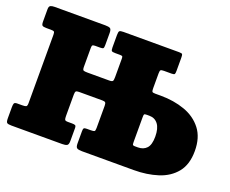

<svg xmlns="http://www.w3.org/2000/svg" viewBox="-120 -945 1364 1140"><g transform="rotate(20 562.0 -375.0)"><path d="M330 -594V-475Q330 -456.5 336.2 -453.2Q342.5 -450 361 -450H498.5Q517.5 -450 521.2 -456Q525 -462 525 -481V-598Q525 -610 521.2 -612.5Q517.5 -615 505 -615H478.5Q460 -615 455 -618.8Q450 -622.5 450 -641V-719.5Q450 -740 455.2 -745Q460.5 -750 480 -750H832Q849.5 -750 852.2 -744.8Q855 -739.5 855 -722V-640Q855 -624.5 852 -619.8Q849 -615 833 -615H786Q769 -615 764.5 -611Q760 -607 760 -589.5V-496Q760 -480 763 -475Q766 -470 782 -470H817.5Q900.5 -470 969.2 -445.5Q1038 -421 1079 -368Q1120 -315 1120 -230Q1120 -145 1079 -94.5Q1038 -44 969.2 -22Q900.5 0 817.5 0H490Q468 0 459 -5.8Q450 -11.5 450 -35V-112.5Q450 -127 454.2 -131Q458.5 -135 472 -135H497Q514.5 -135 519.8 -138.2Q525 -141.5 525 -159V-299.5Q525 -315.5 520.2 -320.2Q515.5 -325 500.5 -325H353.5Q338 -325 334 -319.8Q330 -314.5 330 -298.5V-164.5Q330 -148 333 -141.5Q336 -135 352.5 -135H378.5Q393.5 -135 399.2 -131.8Q405 -128.5 405 -114V-32.5Q405 -10.5 395.2 -5.2Q385.5 0 365 0H45Q23.5 0 16.8 -5.2Q10 -10.5 10 -33.5V-103Q10 -120 13.2 -127.5Q16.5 -135 33.5 -135H62.5Q81 -135 88 -138.2Q95 -141.5 95 -160V-592Q95 -607.5 90.5 -611.2Q86 -615 70 -615H42.5Q23 -615 16.5 -619.8Q10 -624.5 10 -645V-722Q10 -740.5 19 -745.2Q28 -750 45 -750H365Q386.5 -750 395.8 -744.8Q405 -739.5 405 -716V-639Q405 -623 401 -619Q397 -615 381.5 -615H351.5Q338 -615 334 -611.5Q330 -608 330 -594ZM795 -135Q829.5 -135 849.8 -156.8Q870 -178.5 870 -230Q870 -282 849.8 -308.5Q829.5 -335 795 -335H778.5Q764.5 -335 762.2 -331.2Q760 -327.5 760 -313V-160Q760 -146 761.5 -140.5Q763 -135 777 -135Z"/></g></svg>

Font: Besley* Narrow Fatface
Style: Regular
Weight: 900
Width: 4
Designer: Owen Earl
Foundry: indestructible type*
Version: Version 3.000; ttfautohint (v1.8.3)